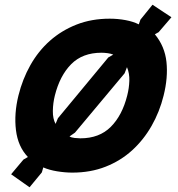

<svg xmlns="http://www.w3.org/2000/svg" viewBox="-20 -719 753 812"><path d="M672 -315Q655 -246 621 -186.5Q587 -127 538.5 -83Q490 -39 426.5 -14Q363 11 286 11Q255 11 221.5 5.5Q188 0 163 -11L157 10L105 73L27 18L79 -44L98 -55Q56 -99 47.5 -168.5Q39 -238 58 -315Q75 -384 108.5 -443.5Q142 -503 191 -546.5Q240 -590 303.5 -615Q367 -640 444 -640Q478 -640 510.5 -634Q543 -628 567 -616L574 -636L625 -699L705 -646L651 -583L635 -574Q677 -523 684 -457Q691 -391 672 -315ZM518 -315Q526 -346 527 -377.5Q528 -409 517 -435L507 -409L297 -158L274 -142Q282 -137 296 -135.5Q310 -134 320 -134Q400 -134 448.5 -182.5Q497 -231 518 -315ZM459 -488Q450 -492 436 -494Q422 -496 409 -496Q329 -496 281 -447.5Q233 -399 212 -315Q204 -283 203.5 -250Q203 -217 215 -195L225 -219L438 -476Z"/></svg>

Font: TypoPRO Sinkin Sans
Style: 700 Bold Italic
Weight: 700
Italic angle: -112°
Designer: Keith Bates
Foundry: K-Type
Version: Sinkin Sans (version 1.0)  by Keith Bates   •   © 2014   www